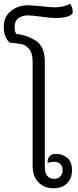

<svg xmlns="http://www.w3.org/2000/svg" viewBox="-60 -999 417 1024"><path d="M114 -115V-670Q114 -716 95.5 -737.5Q77 -759 57 -763Q37 -767 -8 -772Q-22 -783 -31 -805Q-40 -827 -40 -855Q-40 -910 -1.5 -940.5Q37 -971 88 -971Q102 -971 124 -969Q146 -967 157 -966Q207 -960 230 -960Q281 -960 314 -979Q328 -959 328 -935Q328 -920 302.5 -911.5Q277 -903 236 -903Q207 -903 153 -911Q105 -917 91 -917Q58 -917 38 -902Q18 -887 18 -855Q18 -830 27 -818Q84 -812 131.5 -781.5Q179 -751 179 -670V-108Q179 -77 192 -61Q205 -45 228 -45Q249 -45 261.5 -58Q274 -71 274 -91Q274 -112 262 -124Q250 -136 230 -136Q212 -136 194 -130V-137Q194 -155 205.5 -166.5Q217 -178 239 -178Q276 -178 300 -156Q324 -134 324 -91Q324 -48 298 -21.5Q272 5 226 5Q176 5 145 -26.5Q114 -58 114 -115Z"/></svg>

Font: Krub
Style: Regular
Weight: 400
Designer: Ekaluck Peanpanawate
Foundry: Cadson Demak Co.,Ltd.
Version: Version 1.000; ttfautohint (v1.6)